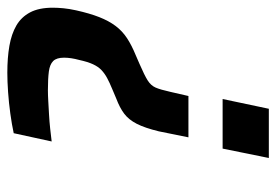

<svg xmlns="http://www.w3.org/2000/svg" viewBox="-132 -604 736 511"><g transform="rotate(-90 235.5 -348.0)"><path d="M126 -214 142 -293Q151 -330 162 -351.5Q173 -373 189 -385Q205 -397 229 -406L255 -417Q272 -424 284 -430.5Q296 -437 305 -445.5Q314 -454 320.5 -468Q327 -482 332 -505Q335 -516 336.5 -526Q338 -536 338 -545Q338 -565 329 -574Q320 -583 301 -585.5Q282 -588 251 -588Q239 -588 222 -587Q205 -586 186.5 -585Q168 -584 149.5 -582Q131 -580 115 -578L137 -679Q160 -684 189 -688Q218 -692 246.5 -694Q275 -696 298 -696Q338 -696 369.5 -690.5Q401 -685 423.5 -672Q446 -659 458.5 -635.5Q471 -612 471 -575Q471 -562 469.5 -546.5Q468 -531 464 -513Q456 -477 446 -451.5Q436 -426 422.5 -408Q409 -390 390 -377.5Q371 -365 344 -354L321 -344Q291 -331 277.5 -322.5Q264 -314 258.5 -301.5Q253 -289 247 -262L236 -214ZM71 0 96 -123H228L202 0Z"/></g></svg>

Font: Saira SemiCondensed SemiBold
Style: Italic
Weight: 600
Width: 4
Italic angle: -12°
Designer: Hector Gatti with collaboration of the Omnibus-Type team
Foundry: Omnibus-Type
Version: Version 1.101